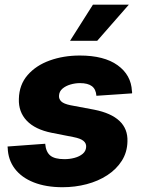

<svg xmlns="http://www.w3.org/2000/svg" viewBox="-20 -784 607 815"><path d="M245.6 10.7Q175.3 10.7 123.3 -9.8Q71.3 -30.3 42.7 -68.1Q14.2 -106 12.7 -156.7Q12.2 -158.2 12.2 -159.4Q12.2 -160.6 12.2 -162.1L171.9 -173.8Q174.8 -139.2 193.4 -123.8Q211.9 -108.4 253.9 -108.4Q275.9 -108.4 296.6 -114Q317.4 -119.6 331.1 -131.1Q344.7 -142.6 345.7 -160.2Q346.7 -175.8 334.2 -186Q321.8 -196.3 292 -202.1L199.7 -220.2Q128.9 -234.4 93.5 -271.7Q58.1 -309.1 60.1 -364.3Q61.5 -424.3 97.2 -465.3Q132.8 -506.3 191.2 -527.3Q249.5 -548.3 318.8 -548.3Q421.9 -548.3 479.2 -507.1Q536.6 -465.8 540 -397.5Q540.5 -395.5 540.8 -393.1Q541 -390.6 540.5 -387.7L389.2 -377.4Q387.2 -405.3 370.1 -418.2Q353 -431.2 319.3 -431.2Q299.3 -431.2 279.1 -425.3Q258.8 -419.4 245.1 -407.7Q231.4 -396 230.5 -377.9Q229.5 -363.8 240 -353.5Q250.5 -343.3 278.8 -337.4L379.9 -318.4Q451.7 -304.2 487.3 -270.5Q522.9 -236.8 521 -183.6Q520 -137.7 497.1 -101.6Q474.1 -65.4 435.5 -40.3Q397 -15.1 347.9 -2.2Q298.8 10.7 245.6 10.7ZM277.3 -610.8 374.5 -764.2H526.9L392.6 -610.8Z"/></svg>

Font: Inter 17pt ExtraBold
Style: Italic
Weight: 800
Italic angle: -9.3988°
Version: Version 4.001;git-66647c0bb